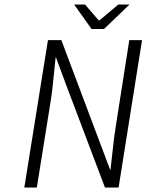

<svg xmlns="http://www.w3.org/2000/svg" viewBox="-20 -840 656 860"><path d="M390.1 -710 312 -819.8H360.8L421.9 -749H425.8L509.8 -819.8H560.1L445.8 -710ZM88.9 0 194.8 -660.2H254.9L423.8 -210.9L473.1 -80.1H475.1Q476.1 -85.9 484.1 -161.9Q492.2 -237.8 499 -276.9L559.1 -660.2H616.2L511.2 0H450.2L279.8 -450.2L231 -582H229Q227.1 -566.9 220.2 -496.1Q213.4 -425.3 207 -387.2L145 0Z"/></svg>

Font: Office Code Pro D Light Italic
Style: Regular
Weight: 300
Italic angle: -9°
Designer: Nathan Rutzky & Paul D. Hunt
Foundry: Adobe Systems Incorporated
Version: Version 1.004;PS 001.004;hotconv 1.0.70;makeotf.lib2.5.58329